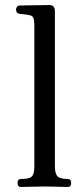

<svg xmlns="http://www.w3.org/2000/svg" viewBox="-20 -746 328 766"><path d="M64 0Q50 0 50 -16Q50 -32 64 -32Q99 -32 108 -43Q117 -54 117 -82V-643Q117 -668 112 -676.5Q107 -685 94 -686Q87 -688 75 -689Q63 -690 57 -691Q44 -694 44 -708Q44 -714 48 -719Q52 -724 58 -724Q61 -724 77.5 -724.5Q94 -725 115 -725Q136 -725 153.5 -725.5Q171 -726 176 -726Q199 -726 199 -702V-84Q199 -55 208.5 -43.5Q218 -32 250 -32Q264 -32 264 -16Q264 0 250 0Q240 0 210.5 -1Q181 -2 158 -2Q134 -2 104.5 -1Q75 0 64 0Z"/></svg>

Font: Zen Old Mincho
Style: Regular
Weight: 400
Designer: Yoshimichi Ohira
Foundry: Positype
Version: Version 1.001